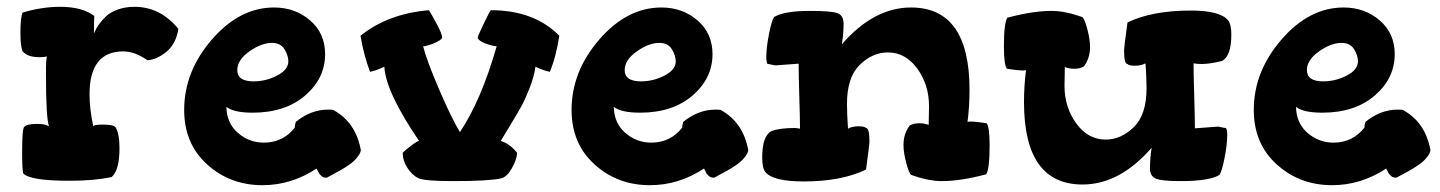

<svg xmlns="http://www.w3.org/2000/svg" viewBox="-20 -532 4230 564"><path d="M40 -437Q40 -478 46 -495Q103 -512 157 -512Q222 -512 257 -485Q256 -468 256 -434L260 -442Q263 -450 271.5 -461.5Q280 -473 292 -484.5Q304 -496 326 -504Q348 -512 375 -512Q451 -512 504 -447Q497 -403 469 -380Q441 -357 413 -355Q376 -381 342 -381Q243 -381 243 -255Q243 -212 254 -161Q256 -166 282 -166Q312 -166 319 -159Q331 -140 331 -97Q331 -32 308 -12Q257 -1 185 -1Q67 -1 48 -23Q45 -35 45 -84Q45 -154 51 -159Q58 -168 90 -168Q113 -168 124 -161Q115 -184 115 -316Q115 -360 118 -366Q106 -364 96 -364Q60 -364 46 -382Q40 -397 40 -437Z M521 -209Q521 -322 602.5 -416Q684 -510 785 -510Q847 -510 891 -472Q935 -434 935 -373Q935 -302 876.5 -251.5Q818 -201 722 -201Q667 -201 645 -218Q646 -170 679 -141.5Q712 -113 755 -113Q811 -113 846 -157Q846 -165 849 -174Q893 -210 944 -210Q954 -210 959 -209Q1025 -173 1040 -91Q1039 -83 1032.5 -74Q1026 -65 1019 -58.5Q1012 -52 999 -43.5Q986 -35 978.5 -31Q971 -27 956.5 -19Q942 -11 940 -10Q934 -10 930 -11.5Q926 -13 922.5 -16.5Q919 -20 918 -21.5Q917 -23 914 -29.5Q911 -36 910 -37Q836 12 751 12Q656 12 588.5 -49Q521 -110 521 -209ZM677 -326Q677 -293 725 -293Q761 -293 794 -310Q827 -327 827 -352Q827 -369 815.5 -387.5Q804 -406 779 -406Q748 -406 712.5 -381Q677 -356 677 -326Z M1039 -427Q1120 -492 1240 -502Q1249 -488 1264 -459.5Q1279 -431 1279 -422Q1277 -414 1255 -405Q1233 -396 1223 -396Q1232 -358 1269 -271.5Q1306 -185 1331 -144Q1393 -236 1439 -396Q1425 -397 1405.5 -404.5Q1386 -412 1383 -421Q1384 -427 1401.5 -463.5Q1419 -500 1422 -502Q1549 -502 1623 -427Q1613 -363 1595 -321Q1576 -325 1553 -336Q1549 -308 1536.5 -275.5Q1524 -243 1513.5 -223.5Q1503 -204 1480.5 -167Q1458 -130 1451 -118Q1479 -109 1499 -83Q1498 -63 1483.5 -37.5Q1469 -12 1452 -8Q1415 0 1312 0Q1230 0 1210 -8Q1191 -17 1177 -38.5Q1163 -60 1163 -83Q1169 -90 1187.5 -104Q1206 -118 1211 -118Q1113 -262 1109 -336Q1086 -325 1067 -321Q1049 -368 1039 -427Z M1659 -209Q1659 -322 1740.5 -416Q1822 -510 1923 -510Q1985 -510 2029 -472Q2073 -434 2073 -373Q2073 -302 2014.5 -251.5Q1956 -201 1860 -201Q1805 -201 1783 -218Q1784 -170 1817 -141.5Q1850 -113 1893 -113Q1949 -113 1984 -157Q1984 -165 1987 -174Q2031 -210 2082 -210Q2092 -210 2097 -209Q2163 -173 2178 -91Q2177 -83 2170.5 -74Q2164 -65 2157 -58.5Q2150 -52 2137 -43.5Q2124 -35 2116.5 -31Q2109 -27 2094.5 -19Q2080 -11 2078 -10Q2072 -10 2068 -11.5Q2064 -13 2060.5 -16.5Q2057 -20 2056 -21.5Q2055 -23 2052 -29.5Q2049 -36 2048 -37Q1974 12 1889 12Q1794 12 1726.5 -49Q1659 -110 1659 -209ZM1815 -326Q1815 -293 1863 -293Q1899 -293 1932 -310Q1965 -327 1965 -352Q1965 -369 1953.5 -387.5Q1942 -406 1917 -406Q1886 -406 1850.5 -381Q1815 -356 1815 -326Z M2219 -70Q2219 -132 2246 -147Q2271 -156 2314 -156Q2320 -156 2330 -154Q2330 -183 2328 -247.5Q2326 -312 2326 -345Q2322 -345 2293 -342.5Q2264 -340 2259 -340Q2255 -340 2247 -342Q2239 -344 2235 -344Q2231 -348 2231 -365Q2231 -392 2239 -432.5Q2247 -473 2254 -482Q2283 -500 2360 -500Q2421 -500 2439.5 -493.5Q2458 -487 2458 -462Q2458 -432 2453 -402Q2547 -510 2656 -510Q2828 -510 2828 -268Q2828 -219 2822 -173Q2822 -175 2831 -175Q2846 -175 2878 -170Q2887 -160 2887 -105Q2887 -36 2877 -20Q2802 0 2747 0Q2708 0 2657 -18Q2650 -23 2642 -53.5Q2634 -84 2634 -106Q2634 -139 2652 -163Q2663 -170 2681 -170Q2695 -170 2708 -165Q2708 -168 2708.5 -191Q2709 -214 2709 -220Q2709 -283 2674.5 -330.5Q2640 -378 2588 -378Q2543 -378 2505.5 -341.5Q2468 -305 2468 -227Q2468 -199 2471 -154Q2483 -161 2502 -161Q2520 -161 2524 -156Q2534 -156 2534 -116Q2534 -107 2524 -34Q2452 1 2341 1Q2250 1 2228 -27Q2219 -38 2219 -70Z M2929 -395Q2929 -464 2939 -480Q3014 -500 3069 -500Q3108 -500 3159 -482Q3166 -477 3174 -446.5Q3182 -416 3182 -394Q3182 -361 3164 -337Q3153 -330 3135 -330Q3121 -330 3108 -335Q3108 -332 3107.5 -309Q3107 -286 3107 -280Q3107 -217 3141.5 -169.5Q3176 -122 3228 -122Q3273 -122 3310.5 -158.5Q3348 -195 3348 -273Q3348 -301 3345 -346Q3333 -339 3314 -339Q3296 -339 3292 -344Q3282 -344 3282 -384Q3282 -393 3292 -466Q3364 -501 3478 -501Q3564 -501 3588 -472Q3597 -460 3597 -430Q3597 -368 3570 -353Q3534 -344 3510 -344Q3496 -344 3486 -346Q3486 -317 3488 -252.5Q3490 -188 3490 -155Q3494 -155 3523 -157.5Q3552 -160 3557 -160Q3561 -160 3569 -158Q3577 -156 3581 -156Q3585 -152 3585 -135Q3585 -108 3577 -67.5Q3569 -27 3562 -18Q3532 0 3448 0Q3394 0 3376 -7Q3358 -14 3358 -38Q3358 -68 3363 -98Q3269 10 3160 10Q2988 10 2988 -232Q2988 -280 2994 -326Q2993 -325 2985 -325Q2970 -325 2938 -330Q2929 -340 2929 -395Z M3663 -209Q3663 -322 3744.5 -416Q3826 -510 3927 -510Q3989 -510 4033 -472Q4077 -434 4077 -373Q4077 -302 4018.5 -251.5Q3960 -201 3864 -201Q3809 -201 3787 -218Q3788 -170 3821 -141.5Q3854 -113 3897 -113Q3953 -113 3988 -157Q3988 -165 3991 -174Q4035 -210 4086 -210Q4096 -210 4101 -209Q4167 -173 4182 -91Q4181 -83 4174.5 -74Q4168 -65 4161 -58.5Q4154 -52 4141 -43.5Q4128 -35 4120.5 -31Q4113 -27 4098.5 -19Q4084 -11 4082 -10Q4076 -10 4072 -11.5Q4068 -13 4064.5 -16.5Q4061 -20 4060 -21.5Q4059 -23 4056 -29.5Q4053 -36 4052 -37Q3978 12 3893 12Q3798 12 3730.5 -49Q3663 -110 3663 -209ZM3819 -326Q3819 -293 3867 -293Q3903 -293 3936 -310Q3969 -327 3969 -352Q3969 -369 3957.5 -387.5Q3946 -406 3921 -406Q3890 -406 3854.5 -381Q3819 -356 3819 -326Z"/></svg>

Font: Gorditas
Style: Regular
Weight: 400
Designer: Gustavo Dipre (gbrenda1987@gmail.com)
Foundry: Gustavo Dipre (gbrenda1987@gmail.com)
Version: Version 1.001